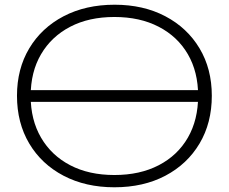

<svg xmlns="http://www.w3.org/2000/svg" viewBox="-20 -782 970 814"><path d="M88 -400H842V-350H88ZM465 12Q343 12 249.5 -37Q156 -86 104 -173.5Q52 -261 52 -376Q52 -490 104 -577Q156 -664 249.5 -713Q343 -762 466 -762Q588 -762 681 -713Q774 -664 826 -577Q878 -490 878 -376Q878 -261 826 -173.5Q774 -86 681 -37Q588 12 465 12ZM465 -40Q573 -40 653 -81.5Q733 -123 776.5 -198.5Q820 -274 820 -376Q820 -477 776.5 -552Q733 -627 653 -668.5Q573 -710 465 -710Q357 -710 277.5 -668.5Q198 -627 154 -552Q110 -477 110 -375Q110 -274 154 -198.5Q198 -123 277.5 -81.5Q357 -40 465 -40Z"/></svg>

Font: Unbounded ExtraLight
Style: Regular
Weight: 250
Designer: Luke Prowse, Jean-Baptiste Morizot, Fátima Lázaro, Florian Runge
Foundry: NaN
Version: Version 1.701;gftools[0.9.28.dev5+ged2979d]